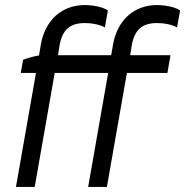

<svg xmlns="http://www.w3.org/2000/svg" viewBox="-20 -738 731 758"><path d="M71 -502 62 -450H122L43 0H117L196 -450H407L328 0H402L481 -450H641L653 -520H494L500 -558C511 -623 544 -647 600 -647C631 -647 657 -641 679 -630L691 -697C670 -711 631 -718 599 -718C511 -718 443 -660 426 -561L419 -520H209L215 -558C226 -623 259 -647 315 -647C346 -647 372 -641 394 -630L406 -697C385 -711 346 -718 314 -718C226 -718 158 -660 141 -561L134 -519C113 -516 90 -509 71 -502Z"/></svg>

Font: Fixel Display 20240404
Style: Italic
Weight: 400
Italic angle: -10°
Designer: AlfaBravo + MacPaw
Foundry: Kyrylo Tkachov, Marchela Mozhyna, Serhii Makarenko, Maria Weinstein, Zakhar Kryvoshyya
Version: Version 1.211;Glyphs 3.2 (3225)